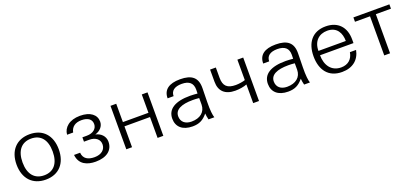

<svg xmlns="http://www.w3.org/2000/svg" viewBox="19 -1288 4435 2076"><g transform="rotate(-20 2237.0 -250.0)"><path d="M67 -250C67 -89 160 11 311 11C462 11 553 -89 553 -250C553 -411 462 -511 311 -511C160 -511 67 -411 67 -250ZM136 -250C136 -388 202 -461 310 -461C419 -461 483 -387 483 -250C483 -112 418 -39 310 -39C202 -39 136 -112 136 -250Z M1086 -144C1086 -209 1038 -253 979 -265C1037 -282 1076 -325 1076 -378C1076 -458 1009 -512 891 -512C767 -512 697 -447 691 -367H761C773 -430 820 -462 890 -462C965 -462 1006 -430 1006 -376C1006 -322 960 -284 889 -284H837V-234H897C969 -234 1016 -197 1016 -139C1016 -80 969 -37 889 -37C815 -37 762 -65 757 -136H687C698 -23 787 13 884 13C1012 13 1086 -47 1086 -144Z M1239 0H1305V-240H1599V0H1665V-500H1599V-289H1305V-500H1239Z M2169 -176C2168 -91 2105 -40 2006 -40C1933 -40 1888 -79 1888 -143C1888 -219 1964 -255 2096 -255C2120 -255 2141 -254 2169 -251ZM1819 -140C1819 -46 1884 13 1999 13C2075 13 2123 -11 2173 -72C2175 -49 2177 -29 2185 0H2252C2242 -26 2234 -87 2236 -182L2239 -337C2242 -460 2178 -513 2043 -513C1913 -513 1847 -462 1847 -365H1916C1916 -426 1960 -460 2042 -460C2128 -460 2170 -423 2170 -349L2169 -303C2146 -305 2111 -308 2086 -308C1911 -309 1819 -250 1819 -140Z M2385 -359C2385 -252 2447 -192 2565 -192C2611 -192 2668 -201 2699 -215V0H2766V-500H2699V-265C2676 -256 2627 -248 2591 -248C2492 -248 2451 -288 2451 -381V-500H2385Z M3269 -176C3268 -91 3205 -40 3106 -40C3033 -40 2988 -79 2988 -143C2988 -219 3064 -255 3196 -255C3220 -255 3241 -254 3269 -251ZM2919 -140C2919 -46 2984 13 3099 13C3175 13 3223 -11 3273 -72C3275 -49 3277 -29 3285 0H3352C3342 -26 3334 -87 3336 -182L3339 -337C3342 -460 3278 -513 3143 -513C3013 -513 2947 -462 2947 -365H3016C3016 -426 3060 -460 3142 -460C3228 -460 3270 -423 3270 -349L3269 -303C3246 -305 3211 -308 3186 -308C3011 -309 2919 -250 2919 -140Z M3485 -251C3485 -98 3560 13 3719 13C3843 13 3920 -53 3941 -160H3870C3858 -85 3808 -37 3726 -37C3616 -37 3555 -122 3555 -239H3940V-282C3940 -423 3858 -512 3717 -512C3564 -512 3485 -408 3485 -251ZM3555 -289C3555 -400 3622 -462 3718 -462C3830 -462 3870 -378 3870 -289Z M4207 0H4274V-450H4448V-500H4034V-450H4207Z"/></g></svg>

Font: Perun Light
Style: Regular
Weight: 300
Foundry: Copyright (c) Stefan Peev, Context Ltd, 2016
Version: Version 1.089